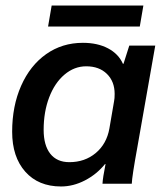

<svg xmlns="http://www.w3.org/2000/svg" viewBox="-20 -665 593 695"><path d="M24 -188Q24 -281 56.5 -354.5Q89 -428 147 -469Q205 -510 280 -510Q333 -510 371 -490Q409 -470 425 -434H427L448 -500H542L477 -131Q458 -27 457 0H351Q352 -21 362 -71H360Q330 -34 287.5 -12Q245 10 201 10Q119 10 71.5 -43.5Q24 -97 24 -188ZM376 -200 393 -299Q395 -308 395 -325Q395 -370 367 -397.5Q339 -425 292 -425Q249 -425 213.5 -395Q178 -365 158 -312.5Q138 -260 138 -195Q138 -139 162 -108.5Q186 -78 231 -78Q287 -78 326.5 -111Q366 -144 376 -200ZM167 -645H499L486 -569H154Z"/></svg>

Font: Sarabun SemiBold
Style: Italic
Weight: 600
Italic angle: -10°
Designer: Suppakit Chalermlarp | Katatrad Co.,Ltd.
Foundry: Cadson Demak Co.,Ltd.
Version: Version 1.000; ttfautohint (v1.6)